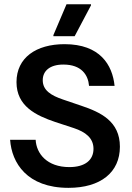

<svg xmlns="http://www.w3.org/2000/svg" viewBox="-20 -870 619 902"><path d="M330.8 -700 407.5 -845V-850H292.5L230.8 -705V-700ZM301.7 12.5C452.5 12.5 543.3 -60 543.3 -180.8C543.3 -300 453.3 -342.5 361.7 -373.3L275.8 -402.5C219.2 -421.7 180.8 -445.8 180.8 -493.3C180.8 -536.7 214.2 -566.7 277.5 -566.7C363.3 -566.7 394.2 -517.5 398.3 -466.7H518.3C508.3 -565 450 -662.5 283.3 -662.5C150 -662.5 57.5 -599.2 57.5 -484.2C57.5 -370.8 149.2 -327.5 240 -296.7L326.7 -268.3C381.7 -250 419.2 -221.7 419.2 -170.8C419.2 -118.3 380 -85 305.8 -85C200.8 -85 150.8 -148.3 147.5 -213.3H27.5C35 -105 106.7 12.5 301.7 12.5Z"/></svg>

Font: Familjen Grotesk SemiBold
Style: Regular
Weight: 600
Designer: Anders Wikstroem, Jonas Baeckman, Matilda Gysing, Kristian Moeller
Foundry: Familjen STHLM AB
Version: Version 2.000